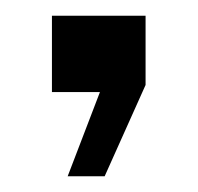

<svg xmlns="http://www.w3.org/2000/svg" viewBox="-20 -117 251 244"><path d="M46 0V-97H165V-9L113 107H66L107 0Z"/></svg>

Font: Big Shoulders Display Medium
Style: Regular
Weight: 500
Designer: Patric King
Foundry: XO Type Co
Version: Version 1.000; ttfautohint (v1.8.2)